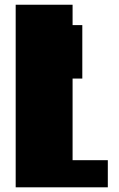

<svg xmlns="http://www.w3.org/2000/svg" viewBox="-20 -799 508 819"><path d="M46.9 0V-778.8H289.6V-115.7H439.9V0ZM331.1 -463.9H107.4V-691.9H331.1Z"/></svg>

Font: Coda Caption ExtraBold
Style: Regular
Weight: 800
Designer: vernon adams
Foundry: vernon adams
Version: Version 1.002